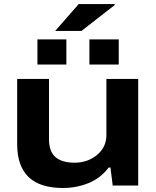

<svg xmlns="http://www.w3.org/2000/svg" viewBox="-20 -917 772 949"><path d="M252.9 -764.2 369.1 -897H546.9V-892.1L382.8 -764.2ZM165 -598.1V-722.2H308.1V-598.1ZM421.9 -598.1V-722.2H566.9V-598.1ZM291 12.2Q64.9 12.2 64.9 -204.1V-526.9H222.2V-229Q222.2 -168 254.4 -140.4Q286.6 -112.8 348.1 -112.8Q413.1 -112.8 459.5 -151.1Q505.9 -189.5 505.9 -249V-526.9H663.1V0H537.1L525.9 -88.9H517.1Q477.1 -36.1 417.5 -12Q357.9 12.2 291 12.2Z"/></svg>

Font: Archivo Expanded
Style: Bold
Weight: 700
Width: 7
Designer: Hector Gatti
Foundry: Omnibus-Type
Version: Version 2.001